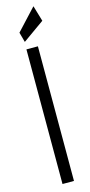

<svg xmlns="http://www.w3.org/2000/svg" viewBox="-134 -900 434 931"><g transform="rotate(-15 83.0 -434.5)"><path d="M55.7 0V-675.8H113.3V0ZM43.9 -762.7 142.6 -869.1 166 -790 57.6 -712.9Z"/></g></svg>

Font: Vancouver Drive
Style: Regular
Weight: 400
Designer: Valery Zaveryaev
Foundry: Cyreal (www.cyreal.org)
Version: Version 1.06